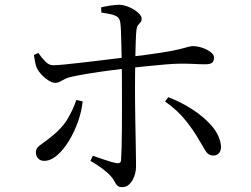

<svg xmlns="http://www.w3.org/2000/svg" viewBox="-20 -760 1040 797"><path d="M365.3 -113.4Q390.1 -105.1 416.4 -96Q442.7 -87 461.7 -83Q470.5 -81.5 476.1 -83.7Q481.6 -85.9 482.6 -95.9Q483.9 -113.7 484.8 -149.2Q485.6 -184.7 486 -228.5Q486.4 -272.4 486.3 -315.3Q486.2 -358.3 486.2 -390.3Q486.2 -411.5 486 -441.4Q485.8 -471.4 485.2 -504.7Q484.6 -538.1 483.9 -569.9Q483.2 -601.8 482.3 -626.8Q481.3 -651.8 479.7 -664.1Q477.2 -687.2 458.8 -694.9Q440.4 -702.6 400.8 -707.7L399.8 -729.6Q417 -733.7 438 -736.9Q459.1 -740.1 475.5 -740.1Q496.4 -739.3 517.7 -729.8Q539 -720.2 553.6 -707Q568.2 -693.7 568.2 -682Q568.2 -673 563 -667.4Q557.7 -661.9 552.7 -655.3Q547.7 -648.6 546.2 -633.8Q544.4 -615.4 543.4 -585Q542.4 -554.6 541.7 -519.2Q541.1 -483.8 540.7 -449.8Q540.4 -415.7 540.4 -388.7Q540.4 -366.3 540.7 -329.9Q541 -293.5 541.8 -252.2Q542.6 -211 543.3 -172.2Q544 -133.4 544.3 -105.7Q544.7 -78 544.7 -69.6Q544.7 -48.7 537.6 -28.7Q530.5 -8.8 517.8 4Q505.2 16.8 487.6 16.8Q473.6 16.8 467.3 10.6Q460.9 4.4 455.8 -6Q450.7 -16.3 439.2 -29.7Q425.7 -44.7 402.5 -61.8Q379.2 -78.8 355.4 -92.3ZM120.7 -531.7 139 -540.4Q152.9 -520.1 168.6 -504.3Q184.3 -488.5 200.6 -489.3Q216 -489.3 245.4 -492.1Q274.8 -494.9 311.7 -499.2Q348.5 -503.5 385.5 -507.8Q422.5 -512.2 453.8 -516.1Q485.2 -520 503.6 -522Q595.6 -533 647.8 -541.2Q699.9 -549.5 725.3 -555.8Q750.7 -562.2 761.3 -565.3Q771.9 -568.5 780.8 -568.5Q799.5 -568.5 819.7 -561.6Q839.9 -554.8 854.1 -544Q868.3 -533.2 868.3 -521.5Q868.3 -505.8 860.2 -499.5Q852 -493.1 833 -493.1Q811.3 -493.1 787.5 -494.5Q763.8 -495.8 731.2 -495.8Q707.8 -495.8 667.9 -492.6Q627.9 -489.4 584.9 -484.8Q541.8 -480.3 505.9 -476.3Q473.1 -472.5 431.7 -467Q390.2 -461.5 350.2 -455Q310.2 -448.5 280.6 -442.1Q261 -438.1 249.2 -432Q237.3 -426 228.8 -421.1Q220.4 -416.2 208.5 -416.2Q197.6 -416.2 183.1 -424.8Q168.5 -433.5 154.9 -447.4Q141.4 -461.3 133.2 -477.2Q128.8 -486.8 125.7 -502.2Q122.6 -517.7 120.7 -531.7ZM806.1 -179.1Q786.6 -214.3 752.3 -257.9Q718 -301.6 665.1 -338.9L678.6 -356.6Q729.8 -337.1 776.5 -307.2Q823.1 -277.4 855.9 -240.9Q888.7 -204.4 896.2 -163.2Q900.4 -141.8 891.8 -128.1Q883.2 -114.4 865.4 -114.4Q844.6 -114.4 832.4 -134.9Q820.3 -155.5 806.1 -179.1ZM296.8 -344.9 323.1 -339.1Q319.2 -298.5 303.8 -255.1Q288.5 -211.8 266 -175Q243.6 -138.1 216.9 -115.2Q190.2 -92.3 163.6 -92.3Q147.3 -92.3 138.1 -102.6Q129 -113 129 -126.6Q129 -139.6 135.4 -147.1Q141.7 -154.6 153 -162.3Q164.3 -170.1 180.1 -182.3Q234.3 -223.3 258.6 -263.2Q282.8 -303.1 296.8 -344.9Z"/></svg>

Font: Source Han Serif JP VF
Style: Regular
Weight: 250
Designer: Ryoko NISHIZUKA 西塚涼子 (kana & ideographs); Frank Grießhammer (Latin, Greek & Cyrillic); Wenlong ZHANG 张文龙 (bopomofo); San
Foundry: Adobe
Version: Version 2.001;hotconv 1.1.0;makeotfexe 2.6.0